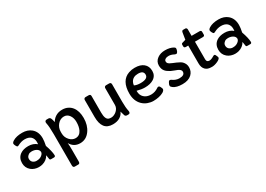

<svg xmlns="http://www.w3.org/2000/svg" viewBox="-2 -1655 4002 2893"><g transform="rotate(-30 1999.5 -208.5)"><path d="M532.7 -25.9Q532.7 0 507.3 0H460Q440.9 0 437 -7.6Q433.1 -15.1 432.6 -21.2Q432.1 -27.3 430.7 -36.1Q427.7 -60.1 422.4 -87.9Q384.3 -18.1 302.7 4.4Q273.9 12.2 239.3 12.2Q204.6 12.2 169.9 0.7Q135.3 -10.7 108.4 -33.2Q47.9 -84 47.9 -166.5Q47.9 -256.8 114.3 -304.7Q168.9 -343.3 254.9 -343.3Q340.8 -343.3 400.4 -293Q401.9 -309.6 401.9 -334.5Q401.9 -359.4 392.1 -384.3Q382.3 -409.2 364.3 -425.8Q327.1 -458.5 260.7 -458.5Q201.2 -458.5 139.6 -425.8Q127.9 -419.4 119.1 -419.4Q106 -419.4 93.8 -445.3Q80.6 -471.7 80.6 -483.4Q80.6 -504.9 112.8 -524.9Q174.3 -563 277.3 -563Q371.1 -563 432.6 -511.7Q505.4 -450.2 505.4 -337.9Q505.4 -288.1 489.3 -212.4Q530.8 -94.2 532.7 -25.9ZM195.3 -108.4Q222.2 -87.4 255.6 -87.4Q289.1 -87.4 310.5 -95.2Q332 -103 347.7 -115.2Q381.3 -141.6 381.3 -170.9Q378.4 -207.5 340.8 -228.5Q307.1 -248 261.2 -248Q225.6 -248 205.6 -233.2Q185.5 -218.3 177 -203.6Q168.5 -189 168.5 -169.2Q168.5 -149.4 175.5 -134Q182.6 -118.7 195.3 -108.4Z M795.4 -84.5Q800.3 -35.6 800.3 37.6V239.3Q800.3 275.4 771.5 275.4H710.9Q680.2 275.4 680.2 237.3V-303.2Q680.2 -440.4 665.5 -503.4Q664.1 -509.8 664.1 -521Q664.1 -532.2 673.1 -541.5Q682.1 -550.8 696.3 -550.8H726.1Q752.9 -550.8 764.2 -527.3Q777.3 -500 784.2 -456.5Q818.4 -516.1 877.4 -543.5Q919.4 -563 972.9 -563Q1026.4 -563 1068.4 -542.2Q1110.4 -521.5 1138.2 -485.4Q1193.4 -413.6 1193.4 -293Q1193.4 -167 1131.3 -80.1Q1065.9 12.2 960 12.2Q849.6 12.2 795.4 -84.5ZM789.1 -257.8Q789.1 -187.5 835.9 -136.7Q880.4 -88.9 936.5 -88.9Q1007.3 -88.9 1041.5 -157.7Q1068.8 -212.4 1068.8 -295.9Q1068.8 -363.3 1036.6 -410.2Q1002 -460.9 944.3 -460.9Q879.4 -460.9 833.5 -407.2Q789.1 -354.5 789.1 -284.7Z M1833.5 -33.2Q1833.5 0 1803.2 0H1781.2Q1752 0 1742.7 -23.4Q1732.4 -50.3 1720.7 -98.1Q1700.2 -46.9 1651.1 -17.3Q1602.1 12.2 1528.8 12.2Q1433.1 12.2 1387.7 -47.6Q1342.3 -107.4 1342.3 -224.1V-518.6Q1342.3 -532.2 1350.8 -541.5Q1359.4 -550.8 1375 -550.8H1428.7Q1460.9 -550.8 1460.9 -518.6V-229.5Q1460.9 -112.8 1515.1 -94.7Q1532.7 -88.9 1556.9 -88.9Q1581.1 -88.9 1606.7 -100.1Q1632.3 -111.3 1652.8 -129.9Q1698.7 -172.4 1698.7 -227.1V-518.6Q1698.7 -532.2 1707 -541.5Q1715.3 -550.8 1733.4 -550.8H1784.7Q1801.8 -550.8 1809.6 -541.5Q1817.4 -532.2 1817.4 -518.6V-213.4Q1817.4 -110.4 1832 -47.4Q1833.5 -42 1833.5 -33.2Z M2087.9 -248.5 2087.4 -239.3Q2087.4 -172.4 2129.9 -131.8Q2174.3 -88.9 2250.5 -88.9Q2319.8 -88.9 2379.4 -130.4Q2390.6 -138.2 2399.4 -138.2Q2417.5 -138.2 2426.8 -120.1L2439.9 -92.8Q2444.3 -83 2444.3 -71.8Q2444.3 -60.5 2434.3 -48.6Q2424.3 -36.6 2408.2 -26.9Q2392.1 -17.1 2370.8 -9.8Q2349.6 -2.4 2327.1 2.4Q2282.2 12.2 2233.4 12.2Q2184.6 12.2 2135 -6.3Q2085.4 -24.9 2049.3 -60.5Q1971.7 -136.2 1971.7 -265.1Q1971.7 -491.2 2130.9 -546.4Q2180.7 -563.5 2233.2 -563.5Q2285.6 -563.5 2322.5 -552.2Q2359.4 -541 2386.2 -519Q2442.9 -472.7 2442.9 -389.6Q2442.9 -308.1 2376.5 -265.1Q2318.4 -227.5 2223.1 -227.5Q2164.6 -227.5 2087.9 -248.5ZM2328.1 -391.1Q2328.1 -460.9 2234.4 -460.9Q2145 -460.9 2109.4 -395.5Q2096.7 -372.6 2092.8 -338.9Q2134.8 -317.9 2199.7 -317.9Q2328.1 -317.9 2328.1 -391.1Z M2742.2 -87.9Q2835.9 -87.9 2835.9 -150.9Q2835.9 -185.5 2782.7 -209.5Q2760.3 -219.7 2733.6 -228.5Q2707 -237.3 2682.6 -249.5Q2658.2 -261.7 2637 -276.1Q2615.7 -290.5 2600.1 -309.1Q2567.9 -348.1 2567.9 -408.2Q2567.9 -481.4 2628.9 -524.4Q2683.1 -563 2762.2 -563Q2847.2 -563 2904.3 -529.8Q2923.8 -518.1 2923.8 -502.9Q2923.8 -481.4 2912.4 -455.8Q2900.9 -430.2 2885.5 -430.2Q2870.1 -430.2 2857.7 -436.5Q2845.2 -442.9 2835.2 -447.5Q2825.2 -452.1 2814 -455.1Q2789.6 -462.4 2768.8 -462.4Q2748 -462.4 2735.4 -459.5Q2722.7 -456.5 2712.4 -450.2Q2687.5 -435.1 2687.5 -413.1Q2687.5 -391.1 2697.5 -379.4Q2707.5 -367.7 2725.1 -357.9Q2742.7 -348.1 2767.1 -338.4L2819.8 -316.4Q2883.8 -288.6 2906.2 -266.1Q2950.2 -221.2 2950.2 -162.1Q2950.2 -87.9 2899.4 -40Q2843.3 12.2 2739.7 12.2Q2634.8 12.2 2582 -28.3Q2556.2 -47.9 2556.2 -63.5Q2556.2 -79.1 2561.8 -91.6Q2567.4 -104 2576.4 -120.8Q2585.4 -137.7 2600.8 -137.7Q2616.2 -137.7 2633.5 -123.8Q2650.9 -109.9 2681.2 -98.9Q2711.4 -87.9 2742.2 -87.9Z M3387.7 -476.6Q3387.7 -449.2 3356.9 -449.2H3219.2V-142.6Q3219.2 -92.8 3268.6 -92.8Q3299.8 -92.8 3350.1 -124Q3359.9 -130.4 3371.3 -130.4Q3382.8 -130.4 3389.6 -114.3L3400.9 -88.9Q3407.2 -74.2 3407.2 -64Q3407.2 -53.7 3391.8 -40.3Q3376.5 -26.9 3352.5 -16.1Q3298.3 8.3 3254.4 8.3Q3210.4 8.3 3184.8 -0.7Q3159.2 -9.8 3141.1 -27.8Q3102.1 -65.9 3102.1 -137.7V-449.2H3061Q3030.3 -449.2 3030.3 -477.1V-504.9Q3030.3 -516.1 3036.1 -522.5Q3042 -528.8 3059.1 -532.2L3107.9 -546.4L3126.5 -661.1Q3131.8 -693.4 3152.8 -693.4H3193.4Q3204.6 -693.4 3211.9 -684.3Q3219.2 -675.3 3219.2 -661.1V-550.8H3356.9Q3387.7 -550.8 3387.7 -523.9Z M3947.8 -25.9Q3947.8 0 3922.4 0H3875Q3856 0 3852.1 -7.6Q3848.1 -15.1 3847.7 -21.2Q3847.2 -27.3 3845.7 -36.1Q3842.8 -60.1 3837.4 -87.9Q3799.3 -18.1 3717.8 4.4Q3689 12.2 3654.3 12.2Q3619.6 12.2 3585 0.7Q3550.3 -10.7 3523.4 -33.2Q3462.9 -84 3462.9 -166.5Q3462.9 -256.8 3529.3 -304.7Q3584 -343.3 3669.9 -343.3Q3755.9 -343.3 3815.4 -293Q3816.9 -309.6 3816.9 -334.5Q3816.9 -359.4 3807.1 -384.3Q3797.4 -409.2 3779.3 -425.8Q3742.2 -458.5 3675.8 -458.5Q3616.2 -458.5 3554.7 -425.8Q3543 -419.4 3534.2 -419.4Q3521 -419.4 3508.8 -445.3Q3495.6 -471.7 3495.6 -483.4Q3495.6 -504.9 3527.8 -524.9Q3589.4 -563 3692.4 -563Q3786.1 -563 3847.7 -511.7Q3920.4 -450.2 3920.4 -337.9Q3920.4 -288.1 3904.3 -212.4Q3945.8 -94.2 3947.8 -25.9ZM3610.4 -108.4Q3637.2 -87.4 3670.7 -87.4Q3704.1 -87.4 3725.6 -95.2Q3747.1 -103 3762.7 -115.2Q3796.4 -141.6 3796.4 -170.9Q3793.5 -207.5 3755.9 -228.5Q3722.2 -248 3676.3 -248Q3640.6 -248 3620.6 -233.2Q3600.6 -218.3 3592 -203.6Q3583.5 -189 3583.5 -169.2Q3583.5 -149.4 3590.6 -134Q3597.7 -118.7 3610.4 -108.4Z"/></g></svg>

Font: Capriola
Style: Regular
Weight: 400
Designer: Viktoriya Grabowska
Foundry: Viktoriya Grabowska
Version: Version 1.007